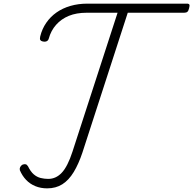

<svg xmlns="http://www.w3.org/2000/svg" viewBox="-20 -1018 1061 1055"><path d="M239 17Q204 17 174.5 5Q145 -7 123.5 -29.5Q102 -52 89 -83Q87 -92 91 -100Q95 -108 103 -113Q113 -117 120.5 -115.5Q128 -114 134 -104Q148 -75 165.5 -60Q183 -45 203.5 -40Q224 -35 245 -35Q288 -35 320 -69.5Q352 -104 378 -184L626 -948H456Q400 -948 358.5 -931Q317 -914 288.5 -882Q260 -850 248 -806Q245 -795 235.5 -791Q226 -787 212 -791Q204 -793 201 -799Q198 -805 201 -818Q211 -859 234 -892.5Q257 -926 290.5 -949.5Q324 -973 367 -985.5Q410 -998 460 -998H1007Q1018 -998 1020.5 -992.5Q1023 -987 1019 -973Q1016 -959 1010 -953.5Q1004 -948 992 -948H682L433 -180Q412 -117 385 -72.5Q358 -28 322.5 -5.5Q287 17 239 17Z"/></svg>

Font: Playwrite RO ExtraLight
Style: Regular
Weight: 250
Version: Version 1.002